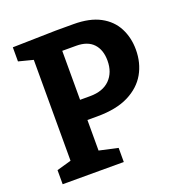

<svg xmlns="http://www.w3.org/2000/svg" viewBox="-128 -813 865 921"><g transform="rotate(-20 305.0 -352.0)"><path d="M303 -249H253V-93L348 -72V0H36V-72L110 -93V-608L36 -627V-699L256 -704H347Q430 -704 483 -675.5Q536 -647 561.5 -597.5Q587 -548 587 -487Q587 -419 556.5 -365.5Q526 -312 463.5 -280.5Q401 -249 303 -249ZM324 -602H253V-352H304Q370 -352 405.5 -388Q441 -424 441 -484Q441 -539 411.5 -570.5Q382 -602 324 -602Z"/></g></svg>

Font: Bitter
Style: Bold
Weight: 700
Designer: Sol Matas, and Bitter project Authors
Foundry: Sol Matas
Version: Version 2.001